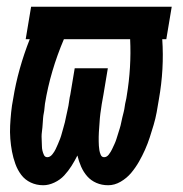

<svg xmlns="http://www.w3.org/2000/svg" viewBox="-20 -540 540 568"><path d="M300 8Q281 8 265 1Q249 -6 238 -18.5Q227 -31 220 -47Q213 -63 209 -80Q201 -64 191.5 -49Q182 -34 170 -21Q158 -8 141 0Q124 8 108 8Q88 8 71 0Q54 -8 43 -22.5Q32 -37 25.5 -55Q19 -73 15.5 -91.5Q12 -110 10.5 -129.5Q9 -149 10 -168.5Q11 -188 13 -208Q15 -228 19 -248Q26 -292 38.5 -336.5Q51 -381 68 -424H56L72 -520H488L472 -424H460Q463 -380 460.5 -335.5Q458 -291 450 -246Q447 -227 443.5 -208Q440 -189 434.5 -170.5Q429 -152 423 -133.5Q417 -115 409 -97Q401 -79 391 -61.5Q381 -44 368 -28.5Q355 -13 337 -2.5Q319 8 300 8ZM120 -75Q128 -75 134.5 -83Q141 -91 144.5 -98.5Q148 -106 151.5 -114Q155 -122 158 -130Q161 -138 163 -146Q165 -154 167.5 -162Q170 -170 172 -178.5Q174 -187 175.5 -195Q177 -203 179 -211Q181 -219 182.5 -227.5Q184 -236 185 -244Q186 -252 188 -260L201 -338H299L286 -260Q285 -253 283.5 -246Q282 -239 281 -232Q280 -225 279 -218Q278 -211 277 -204.5Q276 -198 275.5 -191Q275 -184 274.5 -177Q274 -170 273.5 -163Q273 -156 272.5 -149Q272 -142 272 -135.5Q272 -129 272 -122Q272 -115 272.5 -108.5Q273 -102 274 -95.5Q275 -89 278 -82Q281 -75 288 -75Q296 -75 302 -83Q308 -91 311.5 -98.5Q315 -106 318.5 -113.5Q322 -121 324.5 -129Q327 -137 329.5 -145Q332 -153 334.5 -161Q337 -169 338.5 -177Q340 -185 342 -193Q344 -201 346 -209Q348 -217 349 -225Q350 -233 352 -241Q354 -249 355 -257Q362 -299 364.5 -341Q367 -383 365 -424H169Q149 -377 135 -329.5Q121 -282 113 -233Q112 -226 111.5 -219Q111 -212 109.5 -205Q108 -198 107.5 -191Q107 -184 106.5 -177Q106 -170 105.5 -163.5Q105 -157 104 -150Q103 -143 103 -136Q103 -129 103.5 -122Q104 -115 104 -108Q104 -101 105.5 -94.5Q107 -88 110 -81.5Q113 -75 120 -75Z"/></svg>

Font: Iosevka
Style: Bold Italic
Weight: 700
Italic angle: -9°
Monospace: yes
Designer: Belleve Invis
Foundry: Belleve Invis
Version: Version 32.5.0; ttfautohint (v1.8.4)